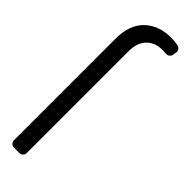

<svg xmlns="http://www.w3.org/2000/svg" viewBox="-259 -763 769 769"><g transform="rotate(45 125.5 -378.5)"><path d="M18.5 -20.6V-597.7Q18.5 -674 60.7 -715.6Q103.7 -756.7 172.6 -756.7Q187.5 -756.7 202.8 -754.6L212.7 -752.8Q220.9 -751.4 225.9 -744.3Q230.8 -737.2 229.4 -729L226.9 -713.4Q225.5 -705.6 219.1 -700.6Q212.7 -695.7 204.5 -696.4Q195 -697.4 183.9 -697.4Q141 -697.4 115.8 -671.2Q90.9 -645.2 90.9 -597.7V-20.6Q90.9 -12.1 84.9 -6Q78.8 0 70.3 0H39.1Q30.5 0 24.5 -6Q18.5 -12.1 18.5 -20.6Z"/></g></svg>

Font: DeltaSans Light
Style: Regular
Weight: 300
Designer: Rasmus Andersson
Foundry: rsms
Version: Version 3.012